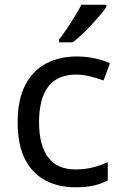

<svg xmlns="http://www.w3.org/2000/svg" viewBox="-20 -786 520 816"><path d="M300 10Q229 10 173.5 -19Q118 -48 86.5 -109Q55 -170 55 -265Q55 -364 88 -426Q121 -488 177.5 -517Q234 -546 306 -546Q347 -546 385 -537.5Q423 -529 447 -517L420 -444Q396 -453 364 -461Q332 -469 304 -469Q146 -469 146 -266Q146 -169 184.5 -117.5Q223 -66 299 -66Q343 -66 376.5 -75Q410 -84 438 -97V-19Q411 -5 378.5 2.5Q346 10 300 10ZM432 -756Q420 -738 395 -709.5Q370 -681 341.5 -652.5Q313 -624 289 -606H231V-618Q246 -637 263.5 -663Q281 -689 298 -716.5Q315 -744 326 -766H432Z"/></svg>

Font: Noto Sans Buhid
Style: Regular
Weight: 400
Designer: Monotype Design Team
Foundry: Monotype Imaging Inc.
Version: Version 2.001